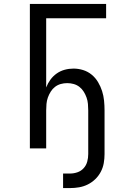

<svg xmlns="http://www.w3.org/2000/svg" viewBox="-20 -755 640 977"><path d="M301 202V128H337Q356 128 374.5 121.5Q393 115 406 100.5Q419 86 424 67Q429 48 429 29V-193Q429 -209 427.5 -226Q426 -243 420.5 -258.5Q415 -274 406 -288.5Q397 -303 384 -313Q371 -323 355 -327.5Q339 -332 322 -332Q305 -332 289 -327.5Q273 -323 260 -313Q247 -303 238 -288.5Q229 -274 223.5 -258.5Q218 -243 216.5 -226Q215 -209 215 -193V0H132V-735H520V-662H215V-310Q223 -331 236.5 -349.5Q250 -368 268.5 -381Q287 -394 309 -400Q331 -406 354 -406Q379 -406 403 -398.5Q427 -391 446.5 -375Q466 -359 479 -337Q492 -315 499.5 -291.5Q507 -268 509.5 -243Q512 -218 512 -193V29Q512 52 508 75Q504 98 493 119Q482 140 465 156.5Q448 173 427 183.5Q406 194 383 198Q360 202 337 202Z"/></svg>

Font: Iosevka SS04 Extended
Style: Regular
Weight: 400
Width: 7
Monospace: yes
Designer: Belleve Invis
Foundry: Belleve Invis
Version: Version 19.0.0; ttfautohint (v1.8.4)